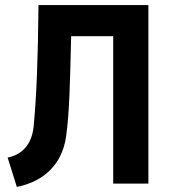

<svg xmlns="http://www.w3.org/2000/svg" viewBox="-20 -720 677 753"><path d="M10 -102 46 13C153 -8 223 -76 239 -183C253 -280 255 -416 259 -578H424V0H562V-700H131C129 -489 123 -339 112 -224C105 -156 69 -114 10 -102Z"/></svg>

Font: Finlandica SemiBold
Style: Regular
Weight: 600
Designer: Niklas Ekholm, Juho Hiilivirta, Jaakko Suomalainen
Foundry: Helsinki Type Studio
Version: Version 2.000;Glyphs 3.2 (3202)